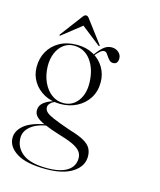

<svg xmlns="http://www.w3.org/2000/svg" viewBox="-124 -695 861 1030"><g transform="rotate(15 306.0 -180.0)"><path d="M300.5 11Q233.5 -12 201.2 -26.2Q169 -40.5 159 -51.5Q149 -62.5 149 -75.5Q149 -88 159.5 -98.5Q170 -109 186.5 -116L187.5 -120.5Q155 -110.5 136.2 -99.2Q117.5 -88 109.5 -75Q101.5 -62 101.5 -46Q101.5 -27.5 115.2 -12.5Q129 2.5 163.8 17.8Q198.5 33 261.5 52.5Q311 67 337.8 81.2Q364.5 95.5 374.5 111Q384.5 126.5 384.5 145.5Q384.5 174.5 367.8 195.8Q351 217 317.8 228.5Q284.5 240 235 240Q141.5 240 98 206.2Q54.5 172.5 54.5 118.5Q54.5 82 88 54.5Q121.5 27 188 17L186 11Q92.5 26 53 57.8Q13.5 89.5 13.5 130Q13.5 179.5 66.8 213Q120 246.5 230 246.5Q325 246.5 377.8 211.8Q430.5 177 430.5 123Q430.5 97.5 419.8 78Q409 58.5 380.8 42.2Q352.5 26 300.5 11ZM313.5 -408 319 -406Q332.5 -423 344.8 -434.5Q357 -446 369 -446Q377.5 -446 383.8 -438.5Q390 -431 396.2 -421.2Q402.5 -411.5 410.5 -404Q418.5 -396.5 430.5 -396.5Q444 -396.5 450.5 -405.2Q457 -414 457 -428.5Q457 -448.5 441.2 -462.2Q425.5 -476 403.5 -476Q377.5 -476 357.5 -458.5Q337.5 -441 317.5 -413.5ZM393.5 -278.5Q393.5 -324 371.5 -361Q349.5 -398 310.5 -419.5Q271.5 -441 220.5 -441Q164.5 -441 124 -418.5Q83.5 -396 61.8 -357.8Q40 -319.5 40 -271Q40 -226 62.5 -189.8Q85 -153.5 124.2 -132.2Q163.5 -111 213.5 -111Q264 -111 305 -132.2Q346 -153.5 369.8 -191.2Q393.5 -229 393.5 -278.5ZM202.5 -432.5Q262 -433 297.8 -385.8Q333.5 -338.5 336 -263Q338 -200.5 308.2 -160.5Q278.5 -120.5 229 -120Q192 -119.5 162.5 -141.5Q133 -163.5 115.5 -201.5Q98 -239.5 96.5 -287.5Q95.5 -329 109 -361.8Q122.5 -394.5 147 -413.2Q171.5 -432 202.5 -432.5ZM235.5 -557H215.5L330 -467Q332 -465.5 333.8 -464.8Q335.5 -464 336.5 -465Q338 -466 337.5 -467.8Q337 -469.5 335.5 -471.5L243 -594.5Q238.5 -600.5 234.8 -603.2Q231 -606 225.5 -606Q221 -606 217 -603.2Q213 -600.5 208.5 -594.5L116 -471.5Q114.5 -469.5 114.2 -467.8Q114 -466 115 -465Q116 -464 117.8 -464.8Q119.5 -465.5 121.5 -467Z"/></g></svg>

Font: Fraunces 120pt Light
Style: Regular
Weight: 300
Version: Version 1.000;[b76b70a41]